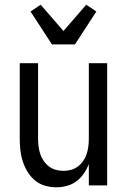

<svg xmlns="http://www.w3.org/2000/svg" viewBox="-20 -789 540 817"><path d="M220 8Q195 8 171 1Q147 -6 128.5 -21.5Q110 -37 97 -58.5Q84 -80 76.5 -103.5Q69 -127 66.5 -151.5Q64 -176 64 -200V-520H142V-200Q142 -183 144 -166.5Q146 -150 151 -134.5Q156 -119 165.5 -105Q175 -91 188 -81Q201 -71 217 -66.5Q233 -62 250 -62Q267 -62 283 -66.5Q299 -71 312 -81Q325 -91 334.5 -105Q344 -119 349 -134.5Q354 -150 356 -166.5Q358 -183 358 -200V-520H436V0H358V-91Q350 -70 337 -51Q324 -32 305.5 -18Q287 -4 264.5 2Q242 8 220 8ZM201 -600 110 -740 153 -769 250 -657 347 -769 390 -740 299 -600Z"/></svg>

Font: Iosevka Curly
Style: Regular
Weight: 400
Monospace: yes
Designer: Belleve Invis
Foundry: Belleve Invis
Version: Version 22.1.2; ttfautohint (v1.8.4)